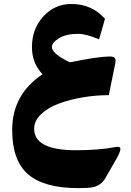

<svg xmlns="http://www.w3.org/2000/svg" viewBox="-20 -617 666 977"><path d="M366.7 147.5Q483.9 147.5 569.8 130.9Q583.5 128.4 589.1 132.8Q594.7 137.2 591.6 148.4Q588.4 159.7 584.7 167.5Q581.1 175.3 573.7 189L516.1 289.6Q494.1 327.6 451.2 335.9Q429.7 340.3 374.5 340.3Q205.1 339.8 123.5 270.3Q42 200.7 42 44.4Q42 -136.2 196.3 -239.3Q142.6 -295.9 142.6 -377Q142.6 -470.2 200.4 -533.4Q258.3 -596.7 343.8 -596.7Q446.8 -596.7 514.2 -521.5Q500.5 -471.2 483.9 -417Q418 -444.8 377 -444.8Q316.9 -444.8 280.5 -422.4Q244.1 -399.9 244.1 -377.9Q244.1 -343.8 335.4 -299.8Q478.5 -329.1 538.1 -329.6Q558.1 -329.6 564.2 -321.5Q570.3 -313.5 566.4 -293.9L533.7 -132.8Q466.8 -132.8 400.6 -121.6Q334.5 -110.4 278.8 -89.6Q223.1 -68.8 188.5 -35.4Q153.8 -2 153.8 38.1Q153.8 147.5 366.7 147.5Z"/></svg>

Font: Sahel Black FD
Style: Black-FD
Weight: 900
Foundry: Saber Rastikerdar (saber.rastikerdar@gmail.com)
Version: Version 3.3.1